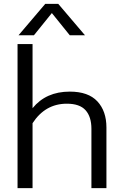

<svg xmlns="http://www.w3.org/2000/svg" viewBox="-20 -965 631 985"><path d="M212 -945H279L416 -784H338L246 -898L154 -784H75ZM70 -739H147V-410Q216 -495 338 -495Q433 -495 479.5 -445Q526 -395 526 -311V0H449V-304Q449 -366 419 -399.5Q389 -433 323 -433Q212 -433 147 -333V0H70Z"/></svg>

Font: Prompt Light
Style: Regular
Weight: 300
Designer: Katatrad Team
Foundry: CadsonDemak
Version: Version 1.001